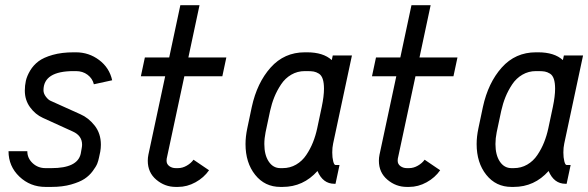

<svg xmlns="http://www.w3.org/2000/svg" viewBox="-20 -716 2291 748"><path d="M275.9 -439H267.1Q149.4 -439 149.4 -364.3Q149.4 -351.6 158.7 -339.4Q168 -327.1 177.2 -323.2L293 -271Q324.7 -257.3 348.9 -226.6Q373 -195.8 373 -152.3Q373 -138.7 370.6 -125L365.7 -102.1Q363.3 -89.8 358.9 -78.6Q354.5 -67.4 341.3 -49.6Q328.1 -31.7 309.3 -19.3Q290.5 -6.8 257.1 2.7Q223.6 12.2 180.7 12.2H157.2Q97.7 12.2 55.4 -28.1Q13.2 -68.4 13.2 -127H86.4Q86.4 -99.6 107.2 -80.3Q127.9 -61 157.2 -61H180.7Q281.7 -61 294.4 -116.7L298.3 -138.7Q299.8 -146.5 299.8 -152.3Q299.8 -187.5 263.7 -203.6L147 -256.8Q117.7 -270 97.2 -298.1Q76.7 -326.2 76.7 -362.8Q76.7 -382.8 80.8 -401.4Q85 -419.9 97.4 -440.9Q109.9 -461.9 129.9 -477.1Q149.9 -492.2 185.3 -502.2Q220.7 -512.2 267.1 -512.2H275.9Q326.2 -512.2 366.2 -482.2Q406.2 -452.1 417 -403.3L345.7 -387.7Q340.3 -410.2 321.3 -424.6Q302.2 -439 275.9 -439Z M673.3 12.2H664.6Q622.1 12.2 588.9 -15.9Q555.7 -43.9 555.7 -89.8Q555.7 -101.6 558.1 -113.3L623.5 -418.9H528.8L544.4 -492.2H639.2L682.6 -695.8H757.3L713.9 -492.2H861.8L846.2 -418.9H698.2L629.4 -97.7Q628.9 -94.2 628.9 -89.8Q628.9 -76.7 639.6 -68.8Q650.4 -61 664.6 -61H673.3Q690.9 -61 707.5 -70.6Q724.1 -80.1 733.9 -93.8L794.4 -52.7Q774.4 -23.9 741.7 -5.9Q709 12.2 673.3 12.2Z M1242.2 -370.1Q1242.2 -393.6 1237.3 -408.2Q1232.4 -422.9 1222.2 -429.2Q1211.9 -435.5 1202.1 -437.3Q1192.4 -439 1176.3 -439H1167.5Q1138.7 -439 1114.7 -425Q1090.8 -411.1 1075 -387.2Q1059.1 -363.3 1048.8 -337.9Q1038.6 -312.5 1032.2 -283.7L1014.6 -200.7Q1009.8 -176.8 1009.8 -154.8Q1009.8 -112.3 1026.9 -86.7Q1043.9 -61 1072.3 -61H1081.1Q1109.9 -61 1133.5 -74.7Q1157.2 -88.4 1173.1 -112.1Q1189 -135.7 1199.2 -161.4Q1209.5 -187 1215.8 -216.3L1233.4 -299.3Q1242.2 -341.3 1242.2 -370.1ZM1167.5 -512.2H1176.3Q1239.3 -512.2 1272.5 -481.9L1276.4 -500H1351.1L1277.8 -156.7Q1274.4 -141.1 1274.4 -122.1Q1274.4 -102.1 1278.1 -87.6Q1281.7 -73.2 1287.1 -73.2H1302.7L1287.1 0H1282.7Q1237.8 0 1216.8 -49.8Q1161.6 12.2 1081.1 12.2H1072.3Q1011.7 12.2 974.1 -34.9Q936.5 -82 936.5 -154.8Q936.5 -183.6 943.4 -216.3L960.9 -299.3Q981.4 -393.6 1034.4 -452.9Q1087.4 -512.2 1167.5 -512.2Z M1573.7 12.2H1564.9Q1522.5 12.2 1489.3 -15.9Q1456.1 -43.9 1456.1 -89.8Q1456.1 -101.6 1458.5 -113.3L1523.9 -418.9H1429.2L1444.8 -492.2H1539.6L1583 -695.8H1657.7L1614.3 -492.2H1762.2L1746.6 -418.9H1598.6L1529.8 -97.7Q1529.3 -94.2 1529.3 -89.8Q1529.3 -76.7 1540 -68.8Q1550.8 -61 1564.9 -61H1573.7Q1591.3 -61 1607.9 -70.6Q1624.5 -80.1 1634.3 -93.8L1694.8 -52.7Q1674.8 -23.9 1642.1 -5.9Q1609.4 12.2 1573.7 12.2Z M2142.6 -370.1Q2142.6 -393.6 2137.7 -408.2Q2132.8 -422.9 2122.6 -429.2Q2112.3 -435.5 2102.5 -437.3Q2092.8 -439 2076.7 -439H2067.9Q2039.1 -439 2015.1 -425Q1991.2 -411.1 1975.3 -387.2Q1959.5 -363.3 1949.2 -337.9Q1939 -312.5 1932.6 -283.7L1915 -200.7Q1910.2 -176.8 1910.2 -154.8Q1910.2 -112.3 1927.2 -86.7Q1944.3 -61 1972.7 -61H1981.4Q2010.3 -61 2033.9 -74.7Q2057.6 -88.4 2073.5 -112.1Q2089.4 -135.7 2099.6 -161.4Q2109.9 -187 2116.2 -216.3L2133.8 -299.3Q2142.6 -341.3 2142.6 -370.1ZM2067.9 -512.2H2076.7Q2139.6 -512.2 2172.9 -481.9L2176.8 -500H2251.5L2178.2 -156.7Q2174.8 -141.1 2174.8 -122.1Q2174.8 -102.1 2178.5 -87.6Q2182.1 -73.2 2187.5 -73.2H2203.1L2187.5 0H2183.1Q2138.2 0 2117.2 -49.8Q2062 12.2 1981.4 12.2H1972.7Q1912.1 12.2 1874.5 -34.9Q1836.9 -82 1836.9 -154.8Q1836.9 -183.6 1843.8 -216.3L1861.3 -299.3Q1881.8 -393.6 1934.8 -452.9Q1987.8 -512.2 2067.9 -512.2Z"/></svg>

Font: Anka/Coder Narrow
Style: Italic
Weight: 400
Width: 3
Italic angle: -12°
Monospace: yes
Version: Version 001.100